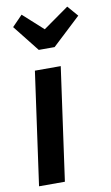

<svg xmlns="http://www.w3.org/2000/svg" viewBox="-90 -840 513 886"><g transform="rotate(-10 167.0 -397.0)"><path d="M291 -793.9 334 -744.1 201.2 -620.1H127L28.8 -744.1L77.1 -793.9L170.9 -709ZM213.9 -528.8 140.1 0H19L92.8 -528.8Z"/></g></svg>

Font: Fira Sans Compressed Medium
Style: Italic
Weight: 500
Width: 3
Italic angle: -8°
Designer: Carrois Corporate & Edenspiekermann AG
Foundry: Carrois Corporate GbR & Edenspiekermann AG
Version: Version 4.203;PS 004.203;hotconv 1.0.88;makeotf.lib2.5.64775